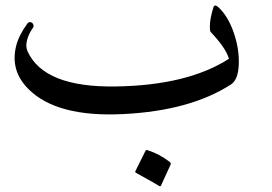

<svg xmlns="http://www.w3.org/2000/svg" viewBox="-20 -398 966 681"><path d="M755.4 -371.6Q789.6 -339.4 809.3 -281.5Q829.1 -223.6 826.9 -169.2Q824.7 -114.7 799.3 -98.6Q655.8 -5.4 418 6.6Q180.2 18.6 80.1 -83Q15.1 -148.4 37.6 -236.3Q46.9 -272.9 77.1 -314.5Q82.5 -321.3 89.1 -319.3Q95.7 -317.4 98.1 -311Q100.6 -304.7 97.2 -299.8Q82.5 -279.8 76.2 -256.6Q69.8 -233.4 77.6 -216.3Q135.7 -87.4 390.6 -91.3Q645.5 -95.2 792 -189.5Q781.7 -227.1 727.1 -284.7Q723.6 -288.6 724.6 -311.5Q725.6 -334.5 736.8 -371.6Q740.7 -385.3 755.4 -371.6ZM496.1 136.7Q498 132.8 503.9 134.8Q545.9 148.4 582 176.3Q586.9 180.2 585.4 185.1L550.8 260.7Q548.8 265.1 540.5 259.3Q532.2 253.4 462.9 215.3Q458.5 212.9 460 209.5Z"/></svg>

Font: Amiri
Style: Slanted
Weight: 400
Italic angle: 9°
Designer: Khaled Hosny
Version: Version 000.107